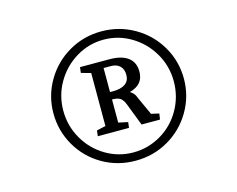

<svg xmlns="http://www.w3.org/2000/svg" viewBox="-85 -717 1020 826"><g transform="rotate(-15 425.5 -304.0)"><path d="M135 -304Q135 -382 174 -448.5Q213 -515 279.5 -553.5Q346 -592 425 -592Q504 -592 571 -553.5Q638 -515 677 -448.5Q716 -382 716 -304Q716 -226 677 -159.5Q638 -93 571.5 -54.5Q505 -16 425 -16Q345 -16 278.5 -54.5Q212 -93 173.5 -159.5Q135 -226 135 -304ZM671 -304Q671 -372 637.5 -429.5Q604 -487 547.5 -521Q491 -555 425 -555Q359 -555 302.5 -521Q246 -487 212.5 -429.5Q179 -372 179 -304Q179 -236 212.5 -178Q246 -120 302.5 -86.5Q359 -53 425 -53Q491 -53 548 -86.5Q605 -120 638 -178Q671 -236 671 -304ZM337 -194V-430L294 -442L297 -467H427Q482 -467 510.5 -445.5Q539 -424 539 -383Q539 -354 524 -335.5Q509 -317 477 -308Q487 -301 493 -294Q499 -287 503 -275L540 -194L575 -186L571 -160H489L450 -261Q442 -281 430.5 -289Q419 -297 394 -297V-194L436 -185L433 -160H294L297 -185ZM481 -383Q481 -409 466.5 -423Q452 -437 427 -437H394V-330H408Q443 -330 462 -343.5Q481 -357 481 -383Z"/></g></svg>

Font: Caladea
Style: Italic
Weight: 400
Italic angle: -9°
Designer: Carolina Giovagnoli and Andres Torresi
Foundry: Carolina Giovagnoli & Andres Torresi
Version: Version 1.001